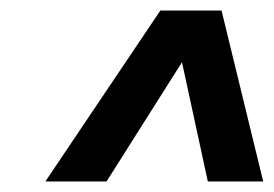

<svg xmlns="http://www.w3.org/2000/svg" viewBox="-20 -769 519 364"><path d="M66 -425 284 -749H400L479 -425H374L325 -651L182 -425Z"/></svg>

Font: Saira Expanded
Style: Bold Italic
Weight: 700
Width: 7
Italic angle: -12°
Designer: Hector Gatti with collaboration of the Omnibus-Type team
Foundry: Omnibus-Type
Version: Version 1.101